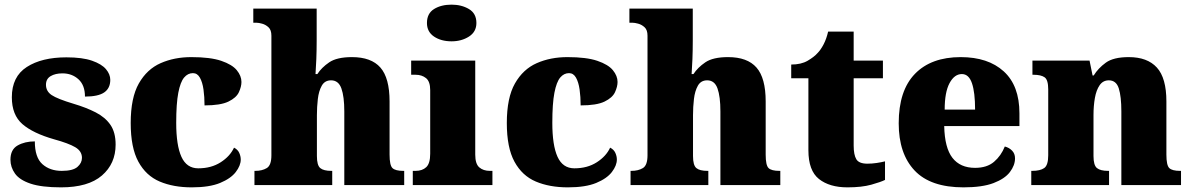

<svg xmlns="http://www.w3.org/2000/svg" viewBox="-20 -797 5131 827"><path d="M243 10Q159 10 111.5 -6Q64 -22 44.5 -49.5Q25 -77 25 -109Q25 -153 56 -170.5Q87 -188 130 -188Q130 -119 162.5 -90Q195 -61 246 -61Q294 -61 313.5 -78Q333 -95 333 -117Q333 -146 304 -163Q275 -180 213 -197Q122 -223 76.5 -262.5Q31 -302 31 -378Q31 -467 95.5 -508.5Q160 -550 266 -550Q335 -550 376.5 -535.5Q418 -521 436.5 -499Q455 -477 455 -453Q455 -417 429 -399Q403 -381 346 -381Q346 -430 318 -455.5Q290 -481 249 -481Q218 -481 198 -469Q178 -457 178 -432Q178 -404 202.5 -387.5Q227 -371 297 -350Q351 -334 392 -313Q433 -292 455.5 -259.5Q478 -227 478 -174Q478 -92 419 -41Q360 10 243 10Z M806 10Q727 10 668 -15Q609 -40 576 -100.5Q543 -161 543 -267Q543 -376 578 -437.5Q613 -499 672 -525Q731 -551 804 -551Q886 -551 933 -535Q980 -519 1000 -494.5Q1020 -470 1020 -444Q1020 -424 1009 -400Q998 -376 964 -359.5Q930 -343 861 -343Q861 -380 856.5 -411.5Q852 -443 841 -462.5Q830 -482 811 -482Q789 -482 773 -463Q757 -444 748 -397.5Q739 -351 739 -268Q739 -171 761.5 -121.5Q784 -72 834 -72Q890 -72 930.5 -98Q971 -124 988 -161Q1004 -153 1010.5 -138.5Q1017 -124 1017 -110Q1017 -84 995.5 -56Q974 -28 928 -9Q882 10 806 10Z M1076 0V-61H1080Q1109 -61 1129 -73Q1149 -85 1149 -128V-643Q1149 -668 1136.5 -679.5Q1124 -691 1109 -695Q1094 -699 1086 -699H1071V-760H1344V-622Q1344 -581 1342.5 -542.5Q1341 -504 1339 -478H1347Q1365 -506 1398 -528.5Q1431 -551 1496 -551Q1579 -551 1618.5 -506Q1658 -461 1658 -360V-131Q1658 -85 1670.5 -73Q1683 -61 1717 -61H1721V0H1463V-317Q1463 -381 1450.5 -416Q1438 -451 1406 -451Q1379 -451 1366 -428Q1353 -405 1349 -370.5Q1345 -336 1345 -301V-125Q1345 -85 1359.5 -73Q1374 -61 1407 -61H1411V0Z M1925 -619Q1880 -619 1849.5 -639.5Q1819 -660 1819 -698Q1819 -739 1849.5 -758Q1880 -777 1925 -777Q1968 -777 2000 -758Q2032 -739 2032 -698Q2032 -660 2000 -639.5Q1968 -619 1925 -619ZM1758 0V-61H1770Q1799 -61 1816 -77Q1833 -93 1833 -135V-409Q1833 -446 1815 -460.5Q1797 -475 1770 -475H1751V-536H2027V-131Q2027 -91 2044.5 -76Q2062 -61 2090 -61H2101V0Z M2426 10Q2347 10 2288 -15Q2229 -40 2196 -100.5Q2163 -161 2163 -267Q2163 -376 2198 -437.5Q2233 -499 2292 -525Q2351 -551 2424 -551Q2506 -551 2553 -535Q2600 -519 2620 -494.5Q2640 -470 2640 -444Q2640 -424 2629 -400Q2618 -376 2584 -359.5Q2550 -343 2481 -343Q2481 -380 2476.5 -411.5Q2472 -443 2461 -462.5Q2450 -482 2431 -482Q2409 -482 2393 -463Q2377 -444 2368 -397.5Q2359 -351 2359 -268Q2359 -171 2381.5 -121.5Q2404 -72 2454 -72Q2510 -72 2550.5 -98Q2591 -124 2608 -161Q2624 -153 2630.5 -138.5Q2637 -124 2637 -110Q2637 -84 2615.5 -56Q2594 -28 2548 -9Q2502 10 2426 10Z M2696 0V-61H2700Q2729 -61 2749 -73Q2769 -85 2769 -128V-643Q2769 -668 2756.5 -679.5Q2744 -691 2729 -695Q2714 -699 2706 -699H2691V-760H2964V-622Q2964 -581 2962.5 -542.5Q2961 -504 2959 -478H2967Q2985 -506 3018 -528.5Q3051 -551 3116 -551Q3199 -551 3238.5 -506Q3278 -461 3278 -360V-131Q3278 -85 3290.5 -73Q3303 -61 3337 -61H3341V0H3083V-317Q3083 -381 3070.5 -416Q3058 -451 3026 -451Q2999 -451 2986 -428Q2973 -405 2969 -370.5Q2965 -336 2965 -301V-125Q2965 -85 2979.5 -73Q2994 -61 3027 -61H3031V0Z M3630 10Q3553 10 3507.5 -26Q3462 -62 3462 -150V-460H3388V-519Q3431 -519 3459 -535.5Q3487 -552 3501 -568Q3515 -582 3527.5 -606Q3540 -630 3547 -661H3657V-536H3783V-460H3657V-170Q3657 -130 3668.5 -111Q3680 -92 3716 -92Q3736 -92 3756 -95Q3776 -98 3792 -102V-22Q3774 -13 3733 -1.5Q3692 10 3630 10Z M4130 10Q3988 10 3919.5 -62.5Q3851 -135 3851 -266Q3851 -407 3921 -479Q3991 -551 4118 -551Q4236 -551 4303.5 -489.5Q4371 -428 4371 -309V-254H4047Q4049 -160 4082.5 -117Q4116 -74 4180 -74Q4231 -74 4261.5 -100Q4292 -126 4308 -166Q4327 -161 4339.5 -148Q4352 -135 4352 -115Q4352 -85 4330 -56Q4308 -27 4259.5 -8.5Q4211 10 4130 10ZM4180 -325Q4180 -399 4166.5 -438.5Q4153 -478 4123 -478Q4091 -478 4070 -439Q4049 -400 4049 -325Z M4422 0V-61H4426Q4460 -61 4477.5 -73Q4495 -85 4495 -128V-412Q4495 -453 4479.5 -464Q4464 -475 4431 -475H4427V-536H4673L4686 -472H4691Q4710 -503 4743 -527Q4776 -551 4842 -551Q4922 -551 4963 -506Q5004 -461 5004 -360V-131Q5004 -85 5016.5 -73Q5029 -61 5063 -61H5067V0H4810V-317Q4810 -381 4799 -416Q4788 -451 4756 -451Q4731 -451 4716.5 -430Q4702 -409 4696 -375Q4690 -341 4690 -301V-125Q4690 -85 4705 -73Q4720 -61 4753 -61H4757V0Z"/></svg>

Font: Noto Serif Tamil Black
Style: Regular
Weight: 900
Designer: Indian Type Foundry, Tom Grace, and the Monotype Design Team
Foundry: Monotype Imaging Inc.
Version: Version 2.004; ttfautohint (v1.8.4.7-5d5b)